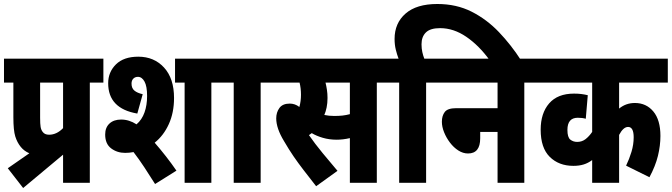

<svg xmlns="http://www.w3.org/2000/svg" viewBox="-20 -916 3366 962"><path d="M19 -73 127 -148Q101 -159 84 -180Q66 -202 56.5 -232.5Q47 -263 47 -329V-502H0V-622H498V-502H430V0H296V-141L96 26ZM296 -502H181V-326Q181 -295 183.5 -280Q186 -265 194 -255Q204 -241 226 -241Q264 -241 296 -274Z M607 -150Q567 -150 537 -172.5Q507 -195 507 -242Q507 -277 528.5 -297Q550 -317 587 -317Q627 -317 664 -293Q691 -316 704 -352.5Q717 -389 717 -435Q717 -484 704 -507.5Q691 -531 671 -531Q657 -531 648 -522Q639 -513 639 -497Q639 -474 653.5 -462Q668 -450 695 -444L668 -347Q522 -372 522 -499Q522 -555 561 -593.5Q600 -632 673 -632Q752 -632 802 -577.5Q852 -523 852 -425Q852 -352 826 -294.5Q800 -237 755 -201Q783 -169 811.5 -132.5Q840 -96 864 -61L757 6Q730 -37 703 -78Q676 -119 649 -154Q628 -150 607 -150ZM1039 -502V0H905V-502H857V-622H1107V-502Z M1286 -502V0H1151V-502H1095V-622H1354V-502Z M1868 -502V0H1733V-224Q1716 -220 1699 -218Q1682 -216 1667 -216Q1630 -216 1597.5 -225.5Q1565 -235 1542 -249Q1535 -244 1528 -239Q1557 -197 1596.5 -149Q1636 -101 1671 -60L1564 17Q1528 -29 1501 -64Q1474 -99 1451 -132.5Q1428 -166 1403 -209Q1364 -273 1364 -323Q1364 -353 1380 -375Q1396 -397 1432 -397Q1458 -397 1480 -380Q1488 -409 1488 -441Q1488 -474 1481 -502H1342V-622H1936V-502ZM1654 -335Q1678 -335 1696 -337Q1714 -339 1733 -344V-502H1611Q1615 -486 1618 -466.5Q1621 -447 1621 -425Q1621 -399 1616.5 -377.5Q1612 -356 1605 -340Q1628 -335 1654 -335Z M1980 -502H1924V-622H1977Q1969 -643 1963 -667.5Q1957 -692 1957 -721Q1957 -800 2012 -848Q2067 -896 2171 -896Q2267 -896 2343 -857.5Q2419 -819 2480 -755Q2541 -691 2590 -615H2433Q2380 -688 2316.5 -731.5Q2253 -775 2185 -775Q2136 -775 2114 -753.5Q2092 -732 2092 -694Q2092 -673 2096 -655Q2100 -637 2106 -622H2183V-502H2115V0H1980Z M2171 -622H2675V-502H2607V0H2473V-255H2386V-223Q2386 -147 2325 -147Q2300 -147 2276.5 -162Q2253 -177 2234.5 -201.5Q2216 -226 2205 -253.5Q2194 -281 2194 -306Q2194 -336 2208.5 -355Q2223 -374 2266 -374H2473V-502H2171Z M3326 -502H3082V-372Q3116 -400 3161 -400Q3218 -400 3253.5 -357.5Q3289 -315 3289 -235Q3289 -186 3276.5 -135Q3264 -84 3234 -28L3117 -86Q3133 -119 3144 -155.5Q3155 -192 3155 -228Q3155 -280 3127 -280Q3103 -280 3082 -240V0H2947V-114Q2927 -99 2904.5 -92Q2882 -85 2853 -85Q2780 -85 2734.5 -130Q2689 -175 2689 -266Q2689 -349 2731.5 -398Q2774 -447 2856 -447Q2876 -447 2892 -445Q2908 -443 2925 -439L2915 -321Q2898 -326 2875 -326Q2823 -326 2823 -265Q2823 -228 2837.5 -216.5Q2852 -205 2872 -205Q2896 -205 2914 -219Q2932 -233 2947 -255V-502H2663V-622H3326Z"/></svg>

Font: Noto Sans ExtraCondensed ExtraBold
Style: Regular
Weight: 800
Width: 2
Designer: Monotype Design Team
Foundry: Monotype Imaging Inc.
Version: Version 2.013; ttfautohint (v1.8.4.7-5d5b)